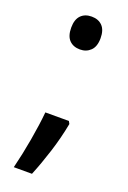

<svg xmlns="http://www.w3.org/2000/svg" viewBox="-134 -594 517 774"><g transform="rotate(20 124.5 -207.0)"><path d="M57 -476Q57 -511 74 -528.5Q91 -546 120 -546Q149 -546 166 -528.5Q183 -511 183 -476Q183 -440 165 -422.5Q147 -405 120 -405Q91 -405 74 -422.5Q57 -440 57 -476ZM177 -119 183 -108Q171 -45 151.5 16.5Q132 78 110 132H32Q47 72 59 3.5Q71 -65 76 -119Z"/></g></svg>

Font: Avrile Sans Condensed Medium
Style: Regular
Weight: 500
Width: 3
Designer: Monotype Design Team
Foundry: Monotype Imaging Inc.
Version: Version 2.001;September 10, 2019;FontCreator 11.5.0.2425 64-